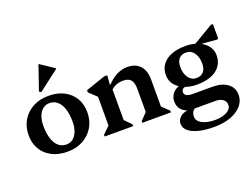

<svg xmlns="http://www.w3.org/2000/svg" viewBox="-147 -1118 2206 1690"><g transform="rotate(-20 956.0 -273.0)"><path d="M312 14Q229 14 167.5 -17.5Q106 -49 72 -105.5Q38 -162 38 -238Q38 -317 74 -377.5Q110 -438 173.5 -472Q237 -506 319 -506Q402 -506 463.5 -474.5Q525 -443 559 -386.5Q593 -330 593 -253Q593 -175 557 -114.5Q521 -54 458 -20Q395 14 312 14ZM325 -49Q361 -49 387 -70Q413 -91 428 -129.5Q443 -168 443 -219Q443 -291 426.5 -340.5Q410 -390 379.5 -416.5Q349 -443 306 -443Q270 -443 243.5 -421.5Q217 -400 202.5 -362Q188 -324 188 -272Q188 -201 204.5 -151Q221 -101 251.5 -75Q282 -49 325 -49ZM273 -558 255 -569 333 -797H338L466 -711V-706Z M1016 0V-16L1092 -95L1077 -67V-296Q1077 -355 1054.5 -381Q1032 -407 982 -407Q945 -407 914 -393.5Q883 -380 855 -352V-412H867Q958 -507 1057 -507Q1135 -507 1177 -461Q1219 -415 1219 -331V-66L1203 -94L1284 -16V0ZM663 0V-16L744 -95L728 -66V-399L771 -308L657 -416V-436L840 -499H869L862 -412H870V-66L855 -95L931 -16V0Z M1601 251Q1516 251 1455.5 235.5Q1395 220 1362 191.5Q1329 163 1329 124Q1329 90 1355 65Q1381 40 1421 34V0H1493V39Q1461 59 1461 105Q1461 146 1507.5 171Q1554 196 1629 196Q1696 196 1739 172Q1782 148 1782 110Q1782 78 1756.5 58.5Q1731 39 1688 39H1472Q1415 39 1379.5 6.5Q1344 -26 1344 -79Q1344 -110 1357.5 -135Q1371 -160 1394.5 -176.5Q1418 -193 1448 -196L1489 -169Q1468 -169 1456 -159Q1444 -149 1444 -130Q1444 -108 1463 -97.5Q1482 -87 1520 -87H1704Q1794 -87 1845.5 -48Q1897 -9 1897 58Q1897 115 1859 158.5Q1821 202 1754.5 226.5Q1688 251 1601 251ZM1585 -151Q1517 -151 1465 -173Q1413 -195 1383.5 -233.5Q1354 -272 1354 -322Q1354 -380 1384 -421Q1414 -462 1470 -484Q1526 -506 1603 -506Q1671 -506 1723 -484Q1775 -462 1804.5 -423.5Q1834 -385 1834 -335Q1834 -278 1804 -236.5Q1774 -195 1718 -173Q1662 -151 1585 -151ZM1600 -207Q1643 -207 1666.5 -233.5Q1690 -260 1690 -310Q1690 -373 1662 -411.5Q1634 -450 1588 -450Q1545 -450 1521.5 -423.5Q1498 -397 1498 -347Q1498 -285 1526 -246Q1554 -207 1600 -207ZM1640 -463 1877 -604H1897V-471L1889 -463L1748 -475V-463Z"/></g></svg>

Font: Platypi Light SemiBold
Style: Regular
Weight: 600
Version: Version 1.200